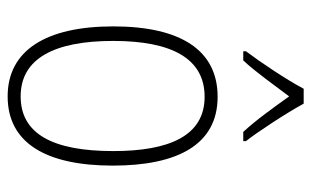

<svg xmlns="http://www.w3.org/2000/svg" viewBox="-176 -628 814 502"><g transform="rotate(90 231.0 -377.0)"><path d="M251 -764H212C189 -720 142 -650 114 -613V-606H138C168 -638 204 -689 232 -726C260 -687 294 -639 325 -606H349V-613C326 -642 276 -718 251 -764ZM413 -265C413 -433 359 -539 233 -539C111 -539 49 -442 49 -266C49 -90 112 10 232 10C353 10 413 -89 413 -265ZM87 -266C87 -419 133 -505 233 -505C336 -505 375 -411 375 -266C375 -108 330 -24 232 -24C133 -24 87 -112 87 -266Z"/></g></svg>

Font: Noto Sans Myanmar Condensed ExtraLight
Style: Regular
Weight: 200
Width: 3
Designer: Monotype Design Team
Foundry: Monotype Imaging Inc.
Version: Version 2.107